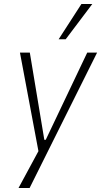

<svg xmlns="http://www.w3.org/2000/svg" viewBox="-20 -753 503 953"><path d="M72 180 179 -18 176 25 79 -492H128L200 -59H207L413 -492H462L127 180ZM271 -558 384 -733H438L306 -558Z"/></svg>

Font: Nunito Sans 7pt Condensed ExtraLight
Style: Italic
Weight: 250
Width: 3
Italic angle: -9°
Designer: Vernon Adams
Foundry: Vernon Adams
Version: Version 3.101;gftools[0.9.27]